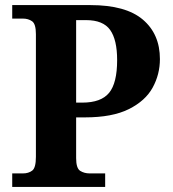

<svg xmlns="http://www.w3.org/2000/svg" viewBox="-20 -734 678 754"><path d="M28 0V-53H70Q92 -53 106.5 -64Q121 -75 121 -118V-600Q121 -640 106 -650.5Q91 -661 70 -661H28V-714H335Q474 -714 541 -657Q608 -600 608 -502Q608 -442 579.5 -390Q551 -338 486 -305.5Q421 -273 313 -273H279V-113Q279 -73 295 -63Q311 -53 332 -53H393V0ZM303 -331Q377 -331 408.5 -369.5Q440 -408 440 -498Q440 -578 412.5 -616.5Q385 -655 318 -655H279V-331Z"/></svg>

Font: Noto Serif Khojki
Style: Regular
Weight: 400
Designer: Juan Bruce
Version: Version 2.002